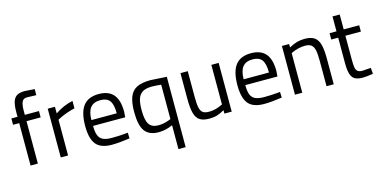

<svg xmlns="http://www.w3.org/2000/svg" viewBox="-86 -1205 3791 1903"><g transform="rotate(-15 1809.5 -253.0)"><path d="M93 -435H30V-500H93V-545Q93 -616 106 -655.5Q119 -695 148 -711.5Q177 -728 228 -728L329 -721L328 -659Q265 -661 250.5 -661.5Q236 -662 232 -662Q195 -662 181.5 -632Q168 -602 168 -544V-500H313V-435H168V0H93Z M403 -500H477V-432Q563 -491 660 -511V-435Q621 -427 575.5 -410.5Q530 -394 503 -380L478 -367V0H403Z M717 -237Q717 -376 768 -443Q819 -510 928 -510Q1028 -510 1077.5 -452.5Q1127 -395 1127 -276L1123 -219H793Q793 -157 806.5 -122Q820 -87 852.5 -71.5Q885 -56 943 -56Q972 -56 1010 -57.5Q1048 -59 1079 -62L1108 -65L1110 -6Q999 10 926 10Q812 10 764.5 -49.5Q717 -109 717 -237ZM1052 -279Q1052 -370 1023 -408.5Q994 -447 928 -447Q859 -447 826 -406.5Q793 -366 792 -279Z M1551 -23Q1481 10 1407 10Q1309 10 1265.5 -49.5Q1222 -109 1222 -246Q1222 -343 1244.5 -400.5Q1267 -458 1318 -484Q1369 -510 1458 -510L1625 -500V222H1551ZM1533 -79 1551 -86V-439Q1490 -445 1457 -445Q1395 -445 1360.5 -424Q1326 -403 1312 -360Q1298 -317 1298 -245Q1298 -143 1326 -100Q1354 -57 1422 -57Q1477 -57 1533 -79Z M1765 -239V-500H1840V-240Q1840 -165 1848 -127Q1856 -89 1877 -73Q1898 -57 1942 -57Q2010 -57 2082 -94V-500H2157V0H2082V-35Q2041 -11 2006 -0.5Q1971 10 1926 10Q1862 10 1827.5 -13.5Q1793 -37 1779 -90Q1765 -143 1765 -239Z M2279 -237Q2279 -376 2330 -443Q2381 -510 2490 -510Q2590 -510 2639.5 -452.5Q2689 -395 2689 -276L2685 -219H2355Q2355 -157 2368.5 -122Q2382 -87 2414.5 -71.5Q2447 -56 2505 -56Q2534 -56 2572 -57.5Q2610 -59 2641 -62L2670 -65L2672 -6Q2561 10 2488 10Q2374 10 2326.5 -49.5Q2279 -109 2279 -237ZM2614 -279Q2614 -370 2585 -408.5Q2556 -447 2490 -447Q2421 -447 2388 -406.5Q2355 -366 2354 -279Z M2806 -500H2880V-465Q2925 -490 2962.5 -500Q3000 -510 3041 -510Q3105 -510 3140 -486Q3175 -462 3189.5 -409.5Q3204 -357 3204 -264V0H3130V-262Q3130 -333 3121.5 -371Q3113 -409 3091 -426Q3069 -443 3027 -443Q2993 -443 2957.5 -434.5Q2922 -426 2900 -415L2881 -406V0H2806Z M3366 -172V-435H3295V-500H3366V-653H3440V-500H3599V-435H3440V-196Q3440 -140 3444 -112.5Q3448 -85 3463.5 -70.5Q3479 -56 3512 -56L3601 -62L3606 0Q3535 11 3499 11Q3448 11 3419.5 -5.5Q3391 -22 3378.5 -61.5Q3366 -101 3366 -172Z"/></g></svg>

Font: Cairo
Style: Regular
Weight: 400
Designer: Mohamed Gaber, the designers of Titillium
Foundry: Kief Type Foundry
Version: Version 2.009; ttfautohint (v1.5.33-1714) -l 8 -r 50 -G 200 